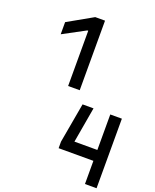

<svg xmlns="http://www.w3.org/2000/svg" viewBox="-191 -1107 1048 1297"><g transform="rotate(20 333.5 -458.5)"><path d="M263 -1000H333.3V-500H250V-897.1H243.5L83.3 -811.2V-898.4ZM666.7 83.3H583.3V-83.3H333.3V-130.2L384.1 -416.7H462.9L418.6 -161.5H583.3V-416.7H666.7Z"/></g></svg>

Font: Monoid
Style: Regular
Weight: 400
Width: 4
Monospace: yes
Designer: Andreas Larsen (@larsenwork)
Version: Version 0.61